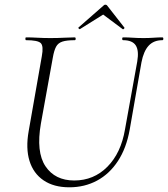

<svg xmlns="http://www.w3.org/2000/svg" viewBox="-20 -784 715 817"><path d="M564 -522Q572 -569 557.5 -591Q543 -613 504 -613Q500 -613 500 -619Q500 -625 504 -625Q524 -625 545 -623.5Q566 -622 591 -622Q613 -622 634 -623.5Q655 -625 671 -625Q675 -625 675 -619Q675 -613 671 -613Q634 -613 612.5 -589.5Q591 -566 582 -519L532 -233Q518 -154 482 -99Q446 -44 393 -15.5Q340 13 275 13Q209 13 165.5 -16.5Q122 -46 105.5 -99.5Q89 -153 102 -226L158 -545Q166 -588 153.5 -600.5Q141 -613 91 -613Q88 -613 88 -619Q88 -625 91 -625Q113 -625 139.5 -623.5Q166 -622 194 -622Q226 -622 252.5 -623.5Q279 -625 298 -625Q302 -625 302 -619Q302 -613 298 -613Q264 -613 245.5 -607Q227 -601 218.5 -585Q210 -569 205 -540L154 -258Q133 -137 173.5 -76.5Q214 -16 296 -16Q379 -16 437 -74.5Q495 -133 512 -234ZM320 -660Q319 -659 315.5 -662Q312 -665 314 -667L419 -759Q423 -764 428.5 -764Q434 -764 437 -759L509 -667Q511 -665 507.5 -661.5Q504 -658 502 -660L419 -722Z"/></svg>

Font: Cormorant Garamond Light Light
Style: Italic
Weight: 300
Italic angle: -10°
Version: Version 4.001